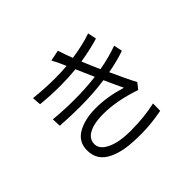

<svg xmlns="http://www.w3.org/2000/svg" viewBox="-175 -1052 1350 1350"><g transform="rotate(-45 500.0 -377.5)"><path d="M168.9 -475.6Q275.4 -465.8 374 -465.8Q486.3 -465.8 588.9 -478.5L530.3 -612.3Q453.1 -604.5 371.1 -604.5Q279.3 -604.5 180.7 -614.3L175.8 -679.7Q288.1 -668 384.8 -668Q447.3 -668 502.9 -672.9Q476.6 -736.3 454.1 -775.4L535.2 -792Q550.8 -741.2 574.2 -681.6Q688.5 -698.2 771.5 -727.5L785.2 -663.1Q710.9 -639.6 598.6 -621.1Q622.1 -562.5 655.3 -488.3Q754.9 -505.9 839.8 -537.1L853.5 -473.6Q779.3 -447.3 683.6 -429.7Q744.1 -295.9 774.4 -241.2L739.3 -197.3Q577.1 -252 447.3 -252Q332 -252 281.2 -210Q252 -185.5 252 -146.5Q252 -107.4 289.1 -80.1Q357.4 -31.2 497.6 -31.2Q637.7 -31.2 746.1 -56.6L745.1 15.6Q635.7 37.1 538.1 37.1Q440.4 37.1 383.8 27.3Q327.1 17.6 281.2 -3.9Q184.6 -47.9 184.6 -151.4Q184.6 -235.4 255.9 -276.9Q327.1 -318.4 439.9 -318.4Q552.7 -318.4 679.7 -279.3Q654.3 -331.1 615.2 -418.9Q502 -402.3 360.4 -402.3Q271.5 -402.3 171.9 -409.2Z"/></g></svg>

Font: GenEi Gothic M SemiLight
Style: Regular
Weight: 350
Designer: o_tamon (Modified); [Source Han Sans]
Ryoko NISHIZUKA  (kana & ideographs); Paul D. Hunt (Latin, Greek & Cyrillic); Wenl
Version: Version 1.1a;Original Version 1.004